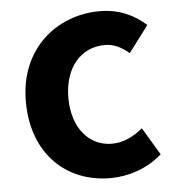

<svg xmlns="http://www.w3.org/2000/svg" viewBox="-46 -618 620 675"><g transform="rotate(-5 263.5 -280.0)"><path d="M317 14C379 14 447 -7 500 -54L442 -151C411 -125 374 -106 333 -106C252 -106 194 -174 194 -280C194 -385 252 -454 338 -454C369 -454 395 -441 423 -418L493 -511C452 -548 399 -574 330 -574C178 -574 44 -466 44 -280C44 -94 163 14 317 14Z"/></g></svg>

Font: Noto Sans JP
Style: Bold
Weight: 700
Designer: Ryoko NISHIZUKA 西塚涼子 (kana, bopomofo & ideographs); Paul D. Hunt (Latin, Greek & Cyrillic); Sandoll Communications 산돌커뮤니
Foundry: Adobe
Version: Version 2.004;hotconv 1.0.118;makeotfexe 2.5.65603